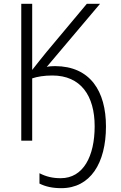

<svg xmlns="http://www.w3.org/2000/svg" viewBox="-20 -734 629 1002"><path d="M224 -385 502 -714H433L223 -463C198 -433 172 -399 148 -369V-714H91V0H148V-325C174 -334 211 -340 253 -340C402 -340 474 -234 474 -75C474 81 415 196 297 196C255 196 221 188 186 170V224C218 240 254 248 300 248C451 248 533 118 533 -74C533 -258 451 -388 268 -389C253 -389 237 -388 224 -385Z"/></svg>

Font: Noto Sans SemiCondensed Light
Style: Regular
Weight: 300
Width: 4
Designer: Monotype Design Team
Foundry: Monotype Imaging Inc.
Version: Version 2.013